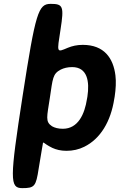

<svg xmlns="http://www.w3.org/2000/svg" viewBox="-20 -770 619 993"><path d="M293 -617C312 -738 306 -750 242 -750C178 -750 164 -706 97 -274C30 159 30 203 95 203C159 203 166 194 180 102L197 0L201 -23C204 -43 200 -30 251 -5C271 4 294 10 324 10C357 10 388 3 416 -11C499 -52 553 -141 571 -259L573 -270C579 -310 581 -347 577 -380C566 -469 519 -538 408 -538C378 -538 353 -532 331 -523C272 -498 274 -495 293 -617ZM305 -104C281 -104 263 -109 249 -117C213 -141 223 -165 238 -265C253 -364 252 -388 294 -410C310 -418 330 -423 353 -423C432 -423 444 -349 432 -270L430 -259C418 -180 384 -104 305 -104Z"/></svg>

Font: Asimov Print
Style: AIt
Weight: 500
Designer: Google
Version: Version 2.000980: 2014